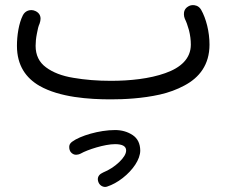

<svg xmlns="http://www.w3.org/2000/svg" viewBox="-20 -363 910 758"><path d="M46.9 -182.1C46.9 -104.5 82.5 -54.7 136.2 -23.9C215.8 21.5 331.5 29.3 417.5 29.3C470.2 29.3 541.5 25.9 611.3 10.3C646 2.4 678.2 -9.3 708 -25.4C767.1 -56.6 807.1 -107.4 807.1 -187C807.1 -237.3 793.9 -289.6 773.9 -324.7C763.7 -341.8 748 -342.8 741.7 -342.8C735.4 -342.8 729.5 -341.3 723.6 -337.9C706.5 -328.1 706.1 -313.5 706.1 -306.2C706.1 -300.3 707.5 -294.4 710 -288.1C715.3 -277.8 720.7 -263.2 726.1 -243.7C731 -224.1 733.4 -205.1 733.4 -187C733.4 -131.8 693.8 -95.7 632.3 -74.2C570.8 -52.2 493.2 -43.9 417.5 -43.9C364.3 -43.9 314.9 -47.9 270 -55.7C224.6 -63 188.5 -77.1 161.6 -97.2C134.3 -117.2 120.6 -145.5 120.6 -182.1C120.6 -196.3 122.1 -212.4 125.5 -229.5C128.4 -246.6 131.8 -260.3 136.2 -269.5C138.7 -276.9 140.1 -283.2 140.1 -289.1C140.1 -302.7 133.3 -313 120.1 -319.3C114.7 -321.8 109.4 -323.2 104 -323.2C96.2 -323.2 79.6 -320.8 70.3 -302.7C54.2 -271 46.9 -222.7 46.9 -182.1ZM367.7 353.5C372.1 368.7 385.3 375 395 375C397.5 375 400.4 374.5 403.3 373.5C423.8 366.7 444.3 355.5 464.4 339.8C504.4 308.6 533.7 266.6 533.7 231C533.2 203.6 523.4 183.6 503.9 170.4C483.9 157.2 460.9 150.4 434.1 150.4C371.6 150.4 295.9 173.3 265.1 196.3C251.5 206.1 253.4 216.8 253.4 219.2C253.4 225.6 255.4 231.4 258.8 236.8C264.6 244.1 272 248 280.3 248C285.6 248 292 246.6 298.8 243.2C325.2 228 393.1 206.1 434.1 206.1C463.4 206.1 478 214.4 478 231C478 244.1 468.8 259.3 450.7 276.9C432.1 294.4 411.1 308.1 387.2 317.9C373 324.2 366.2 333 366.2 344.7C366.2 347.2 366.7 350.1 367.7 353.5Z"/></svg>

Font: Mikhak
Style: Regular
Weight: 400
Designer: Amin Abedi
Version: Version 3.2